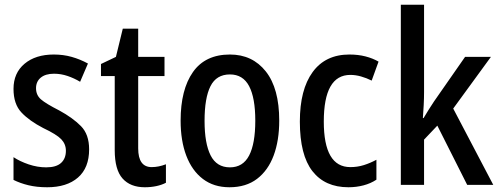

<svg xmlns="http://www.w3.org/2000/svg" viewBox="-20 -780 2104 810"><path d="M356 -150Q356 -72 309 -31Q262 10 179 10Q135 10 100 1.5Q65 -7 37 -21V-117Q64 -99 101 -86.5Q138 -74 175 -74Q217 -74 237.5 -92.5Q258 -111 258 -144Q258 -172 238.5 -192.5Q219 -213 162 -240Q104 -270 70.5 -305.5Q37 -341 37 -405Q37 -472 83.5 -511Q130 -550 207 -550Q247 -550 282.5 -540Q318 -530 351 -512L318 -435Q293 -450 265 -459.5Q237 -469 208 -469Q172 -469 152 -452.5Q132 -436 132 -408Q132 -379 152.5 -361Q173 -343 230 -314Q287 -283 321.5 -248Q356 -213 356 -150Z M620 -75Q649 -75 680 -87V-9Q663 0 640 5Q617 10 591 10Q530 10 497 -27Q464 -64 464 -147V-459H406V-510L469 -540L498 -659H563V-540H674V-459H563V-154Q563 -75 620 -75Z M1158 -271Q1158 -187 1134.5 -124Q1111 -61 1064.5 -25.5Q1018 10 948 10Q882 10 836 -25Q790 -60 766 -123Q742 -186 742 -271Q742 -402 794 -476Q846 -550 950 -550Q1045 -550 1101.5 -478.5Q1158 -407 1158 -271ZM843 -270Q843 -175 868.5 -124.5Q894 -74 950 -74Q1005 -74 1031 -124Q1057 -174 1057 -271Q1057 -367 1031 -416.5Q1005 -466 950 -466Q893 -466 868 -416.5Q843 -367 843 -270Z M1450 10Q1351 10 1298 -58Q1245 -126 1245 -267Q1245 -402 1299 -476Q1353 -550 1454 -550Q1491 -550 1522 -542Q1553 -534 1577 -520L1548 -440Q1526 -451 1503 -457.5Q1480 -464 1458 -464Q1346 -464 1346 -267Q1346 -75 1458 -75Q1488 -75 1515 -83.5Q1542 -92 1568 -106V-22Q1544 -6 1513.5 2Q1483 10 1450 10Z M1769 -392Q1769 -365 1767.5 -336.5Q1766 -308 1764 -282H1767Q1777 -299 1789 -318Q1801 -337 1811 -352L1942 -540H2051L1892 -322L2061 0H1951L1825 -250L1769 -191V0H1671V-760H1769Z"/></svg>

Font: Noto Sans Arabic UI Cn Md
Style: Regular
Weight: 500
Width: 3
Designer: Monotype Design Team, Nadine Chahine and Nizar Qandah
Foundry: Monotype Imaging Inc.
Version: Version 2.010; ttfautohint (v1.8.4.7-5d5b)